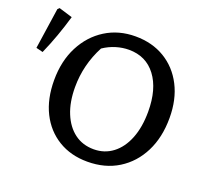

<svg xmlns="http://www.w3.org/2000/svg" viewBox="-117 -805 1034 958"><g transform="rotate(20 400.5 -326.5)"><path d="M435 10Q347 10 280.5 -30.5Q214 -71 177.5 -144Q141 -217 141 -316Q141 -418 181 -495.5Q221 -573 290.5 -616.5Q360 -660 449 -660Q538 -660 605 -619.5Q672 -579 709.5 -506Q747 -433 747 -335Q747 -232 708 -154.5Q669 -77 599 -33.5Q529 10 435 10ZM444 -59Q501 -59 544.5 -92Q588 -125 612 -185.5Q636 -246 636 -328Q636 -448 584 -517Q532 -586 441 -586Q407 -586 372.5 -575.5Q338 -565 307 -544Q251 -438 251 -319Q251 -240 275 -181.5Q299 -123 342 -91Q385 -59 444 -59ZM39 -428 3 -437 35 -654 44 -663 116 -641Q100 -586 81 -533Q62 -480 39 -428Z"/></g></svg>

Font: Piazzolla Medium
Style: Regular
Weight: 500
Designer: Juan Pablo del Peral
Foundry: Huerta Tipografica
Version: Version 1.330